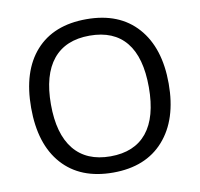

<svg xmlns="http://www.w3.org/2000/svg" viewBox="-81 -810 943 906"><g transform="rotate(-10 390.5 -357.5)"><path d="M215.8 -572.5Q155.8 -499 155.8 -357.7Q155.8 -216.3 215.8 -142.1Q275.9 -67.9 390.9 -67.9Q505.9 -67.9 565.4 -141.1Q625 -214.4 625 -357.7Q625 -501 565.9 -573.5Q506.8 -646 391.4 -646Q275.9 -646 215.8 -572.5ZM633.8 -627.7Q720.2 -530.3 720.2 -358.4Q720.2 -186.5 633.5 -88.4Q546.9 9.8 390.1 9.8Q233.4 9.8 147.2 -86.7Q61 -183.1 61 -358.2Q61 -533.2 146.7 -629.2Q232.4 -725.1 389.9 -725.1Q547.4 -725.1 633.8 -627.7Z"/></g></svg>

Font: NotoSans
Style: Regular
Weight: 400
Designer: Monotype Design team
Foundry: Monotype Imaging Inc.
Version: Version 1.04